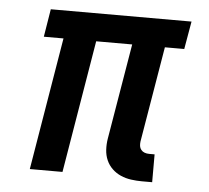

<svg xmlns="http://www.w3.org/2000/svg" viewBox="-44 -577 688 632"><g transform="rotate(5 300.0 -261.0)"><path d="M447 8Q429 8 411 5.5Q393 3 377 -4Q361 -11 348.5 -23Q336 -35 329 -51Q322 -67 321 -85.5Q320 -104 323 -122L376 -438H257L184 0H76L149 -438H84L99 -530H564L548 -438H484L431 -122Q430 -114 431 -107Q432 -100 436.5 -94.5Q441 -89 448 -86.5Q455 -84 463 -84H481V8Z"/></g></svg>

Font: Iosevka Curly Slab SmBdEx
Style: Italic
Weight: 600
Width: 7
Italic angle: -9°
Monospace: yes
Designer: Belleve Invis
Foundry: Belleve Invis
Version: Version 11.1.0; ttfautohint (v1.8.3)